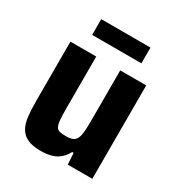

<svg xmlns="http://www.w3.org/2000/svg" viewBox="-163 -787 849 908"><g transform="rotate(30 261.5 -333.5)"><path d="M191 8Q146 8 119 -4Q92 -16 77.5 -40Q63 -64 58.5 -100.5Q54 -137 54 -185V-510H195V-234Q195 -191 197 -166.5Q199 -142 205.5 -130Q212 -118 224.5 -115Q237 -112 258 -112Q281 -112 294.5 -117.5Q308 -123 315 -137.5Q322 -152 324 -178Q326 -204 326 -246V-510H468V0H334L330 -62H322Q310 -38 291 -22Q272 -6 247 1Q222 8 191 8ZM127 -589V-675H396V-589Z"/></g></svg>

Font: Saira SemiCondensed
Style: Bold
Weight: 700
Width: 4
Designer: Hector Gatti with collaboration of the Omnibus-Type team
Foundry: Omnibus-Type
Version: Version 1.101